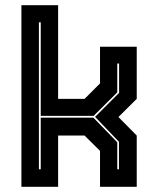

<svg xmlns="http://www.w3.org/2000/svg" viewBox="-20 -720 610 740"><path d="M62.5 0V-700H204V-339H306L365.5 -398.5V-540H507V-339L436.5 -269L507 -197.5V0H365.5V-138.5L306 -197.5H204V0ZM130 -67.5H137V-266.5H340L432 -171.5V-67.5H438.5V-173.5L346.5 -269.5L439 -362V-475H432V-364L341 -273.5H137V-634H130Z"/></svg>

Font: Tourney Thin ExtraBold
Style: Regular
Weight: 800
Version: Version 1.015